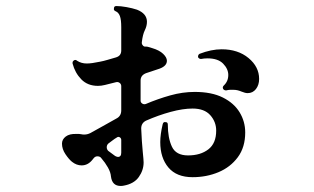

<svg xmlns="http://www.w3.org/2000/svg" viewBox="-20 -597 1040 635"><path d="M389 17Q385 18 379 18Q351 18 347 -13Q346 -27 337 -43Q328 -59 315 -74Q311 -80 302 -80Q295 -80 290 -74L286 -69Q271 -50 250 -50Q233 -50 218 -62Q208 -70 196.5 -87Q185 -104 185 -122Q185 -136 197.5 -145.5Q210 -155 233 -154Q238 -154 241.5 -154Q245 -154 249 -153Q252 -152 259 -152Q269 -152 279 -157Q298 -167 319.5 -179.5Q341 -192 365 -205Q381 -213 381 -232V-312Q381 -319 375.5 -323Q370 -327 363 -325L327 -316Q315 -313 304 -313Q270 -313 249 -334.5Q228 -356 220 -387V-390Q220 -394 224 -397Q230 -401 235 -396Q249 -387 267 -387Q283 -387 311 -393Q322 -395 335.5 -399Q349 -403 363 -407Q381 -412 381 -430V-507Q381 -532 376.5 -544Q372 -556 362 -560Q355 -563 357 -570Q357 -577 365 -577Q379 -577 398.5 -573.5Q418 -570 433 -565Q466 -552 466 -525Q466 -511 459 -497Q452 -483 449 -457V-455Q449 -450 453 -446Q457 -442 462 -443Q467 -443 471.5 -441.5Q476 -440 483 -438Q507 -431 519.5 -419Q532 -407 532 -396Q532 -379 508 -370L463 -355Q445 -348 445 -331V-264Q445 -258 450.5 -254.5Q456 -251 462 -253Q502 -270 543 -281.5Q584 -293 624 -293Q680 -293 717 -274.5Q754 -256 772.5 -225.5Q791 -195 791 -159Q791 -110 766.5 -77Q742 -44 702.5 -27.5Q663 -11 617 -11Q564 -11 537 -43Q510 -75 510 -127Q510 -152 518 -186Q520 -195 528 -193Q535 -193 535 -185Q535 -141 548.5 -112Q562 -83 602 -83Q643 -83 669 -103Q695 -123 695 -165Q695 -194 675.5 -216Q656 -238 617 -238Q585 -238 544.5 -227Q504 -216 463 -198Q447 -190 447 -172Q449 -126 452 -96.5Q455 -67 455 -60Q455 -34 439 -11.5Q423 11 389 17ZM779 -294Q772 -297 765.5 -298.5Q759 -300 751 -300Q747 -300 741.5 -300Q736 -300 728 -298Q721 -298 718 -303Q715 -309 720 -314Q735 -328 735 -349Q735 -369 718 -386.5Q701 -404 666 -404Q661 -404 655.5 -403.5Q650 -403 645 -402Q638 -402 635 -408V-410Q635 -416 640 -419Q679 -434 713 -434Q767 -434 802 -405Q837 -376 837 -336Q837 -316 826.5 -302.5Q816 -289 799 -289Q791 -289 779 -294ZM361 -81Q367 -78 370 -78Q381 -78 381 -92V-134Q381 -140 376 -143Q371 -146 366 -142Q359 -138 352 -132.5Q345 -127 338 -122Q333 -117 333 -110Q333 -103 338 -98Q344 -94 349.5 -89.5Q355 -85 361 -81Z"/></svg>

Font: Zen Antique Soft
Style: Regular
Weight: 400
Designer: Yoshimichi Ohira
Foundry: Positype
Version: Version 1.001